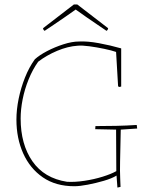

<svg xmlns="http://www.w3.org/2000/svg" viewBox="-20 -833 692 865"><path d="M509 12 505 -42Q484 -29 448 -18.5Q412 -8 375.5 -1Q339 6 315 6Q231 6 173 -34Q115 -74 84.5 -142Q54 -210 54 -294Q54 -339 64 -388Q74 -437 92.5 -483.5Q111 -530 137 -566Q158 -585 192.5 -603Q227 -621 266 -633.5Q305 -646 336 -646Q374 -648 425.5 -638.5Q477 -629 526 -615V-443L516 -441L512 -445L503 -599Q483 -606 449.5 -613Q416 -620 383 -624.5Q350 -629 329 -627Q285 -624 237.5 -604Q190 -584 152 -555Q127 -520 109 -475.5Q91 -431 82 -385.5Q73 -340 73 -299Q73 -183 126 -106.5Q179 -30 282 -14Q318 -12 361 -18.5Q404 -25 442.5 -37Q481 -49 504 -62L503 -249L409 -251L410 -265Q456 -265 503 -266Q550 -267 596 -270L598 -254L524 -249Q523 -213 522.5 -177.5Q522 -142 521 -106Q520 -60 521.5 -29.5Q523 1 523 9ZM460 -694Q446 -704 421 -720.5Q396 -737 369 -756Q342 -775 321 -790Q300 -775 274 -757Q248 -739 223.5 -722.5Q199 -706 184 -696L181 -694Q174 -699 174 -706L313 -813H328L467 -706Q467 -699 460 -694Z"/></svg>

Font: Labrada Thin
Style: Regular
Weight: 100
Designer: Mercedes Jáuregui
Foundry: Omnibus-Type Team
Version: Version 1.000; ttfautohint (v1.8.4.7-5d5b)